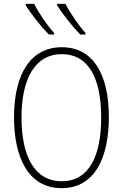

<svg xmlns="http://www.w3.org/2000/svg" viewBox="-20 -970 640 1000"><path d="M398 -790H425V-798C391 -836 343 -905 321 -950H277V-943C305 -898 356 -833 398 -790ZM235 -790H262V-798C227 -836 180 -905 158 -950H114V-943C141 -898 192 -833 235 -790ZM301 10C475 10 547 -151 547 -360C547 -579 468 -724 302 -724C140 -724 53 -585 53 -359C53 -154 125 10 301 10ZM302 -26C160 -26 92 -156 92 -358C92 -559 162 -688 302 -688C438 -688 507 -568 507 -358C507 -153 441 -26 302 -26Z"/></svg>

Font: Noto Sans Mono ExtraLight
Style: Regular
Weight: 200
Designer: Monotype Design Team
Foundry: Monotype Imaging Inc.
Version: Version 2.014